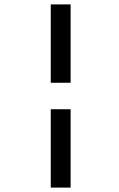

<svg xmlns="http://www.w3.org/2000/svg" viewBox="-20 -785 540 870"><path d="M210 -765H300V-410H210ZM210 -290H300V65H210Z"/></svg>

Font: BebasNeueW01-Regular
Style: Regular
Weight: 400
Designer: Ryoichi Tsunekawa
Foundry: Ryoichi Tsunekawa
Version: Version 1.30